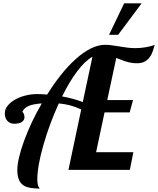

<svg xmlns="http://www.w3.org/2000/svg" viewBox="-20 -1020 949 1153"><path d="M725.6 -1000H830.6L689.5 -811H634.8ZM125 95.7Q84 72.3 84 1Q84 -30.8 94.5 -75.7Q105 -120.6 124.5 -173.8Q167 -289.6 231 -398.9Q182.6 -396 153.6 -384.3Q124.5 -372.6 113.8 -347.2Q118.2 -347.2 122.6 -336.9Q127 -326.7 127 -315.9Q127 -298.8 111.6 -287.8Q96.2 -276.9 65.9 -276.9Q42 -276.9 26.9 -291.5Q8.8 -308.6 8.8 -339.8Q8.8 -362.3 24.4 -383.1Q40 -403.8 67.9 -420.4Q95.2 -436.5 130.9 -445.8Q166.5 -455.1 204.1 -455.1Q230.5 -455.1 263.2 -452.1Q345.7 -584.5 431.2 -662.1Q528.8 -751 611.8 -751Q629.9 -751 647.7 -748.5Q665.5 -746.1 696.3 -741.2Q727.1 -736.3 747.8 -733.6Q768.6 -731 792 -731Q853.5 -731 909.2 -750L897.9 -714.4Q884.8 -671.4 851.1 -651.4Q832.5 -640.1 801.8 -640.1Q768.6 -640.1 735.4 -650.9Q721.7 -654.8 707 -661.1L678.2 -671.9L624 -418.9H778.8L758.8 -345.2H607.9L557.1 -106H780.8L759.8 0H391.1L467.8 -362.8Q431.2 -379.4 399.2 -387.7Q367.2 -396 333 -398.9Q276.4 -274.4 240.7 -149.4Q204.1 -21 204.1 57.1Q204.1 75.2 206.5 85.9Q208.5 95.7 210.9 101.1Q212.4 104.5 215.8 107.9Q217.8 109.9 217.8 112.8Q183.6 111.3 162.6 108.2Q141.6 105 125 95.7ZM535.2 -679.2Q490.2 -654.3 442.4 -590.3Q396.5 -529.3 353 -440.9Q422.9 -428.2 477.1 -407.2Z"/></svg>

Font: Pattaya
Style: Regular
Weight: 400
Designer: Pablo Impallari / Thai characters Designed by Thanarat Vachiruckul and Suppakit Chalermlarp
Foundry: Pablo Impallari
Version: Version 2.000